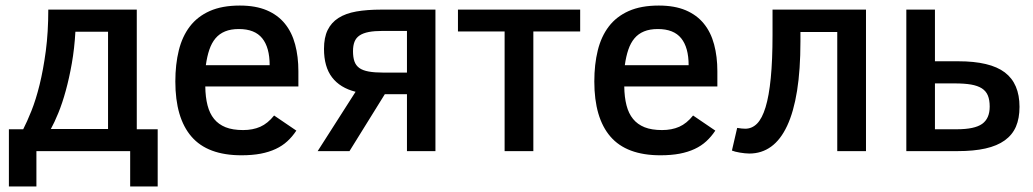

<svg xmlns="http://www.w3.org/2000/svg" viewBox="-20 -547 3740 695"><path d="M12.2 127.9V-79.1H64Q77.6 -105.5 93.8 -145.8Q109.9 -186 123.3 -240.2Q136.7 -294.4 145.8 -362.5Q154.8 -430.7 154.8 -512.2H475.1V-79.1H550.8V127.9H451.2V0H111.8V127.9ZM371.1 -432.1H252.9Q249.5 -371.6 240 -317.6Q230.5 -263.7 218 -218.5Q205.6 -173.3 191.2 -138.2Q176.8 -103 164.1 -80.1H371.1Z M723.1 -233.9Q723.6 -195.3 731.2 -165.8Q738.8 -136.2 754.9 -116.5Q771 -96.7 796.6 -86.4Q822.3 -76.2 859.9 -76.2Q895 -76.2 922.1 -88.1Q949.2 -100.1 972.2 -128.9L1052.7 -74.2Q1038.1 -52.2 1020 -35.6Q1002 -19 978 -7.8Q954.1 3.4 923.6 9.3Q893.1 15.1 854 15.1Q731.4 15.1 673.1 -52.5Q614.7 -120.1 614.7 -252Q614.7 -314 627.2 -364.5Q639.6 -415 667.2 -451.2Q694.8 -487.3 739.3 -507.1Q783.7 -526.9 848.1 -526.9Q905.3 -526.9 945.6 -509.8Q985.8 -492.7 1011.2 -461.4Q1036.6 -430.2 1048.3 -386.2Q1060.1 -342.3 1060.1 -289.1V-233.9ZM956.1 -311Q956.1 -375 929.2 -408.4Q902.3 -441.9 844.7 -441.9Q815.4 -441.9 794.7 -433.3Q773.9 -424.8 760 -408.2Q746.1 -391.6 737.8 -367.2Q729.5 -342.8 725.1 -311Z M1373 -206.1 1245.1 0H1129.9L1267.1 -214.8Q1210.9 -229 1181.9 -267.1Q1152.8 -305.2 1152.8 -370.1Q1152.8 -411.1 1166 -438.2Q1179.2 -465.3 1205.1 -481.9Q1231 -498.5 1269.8 -505.4Q1308.6 -512.2 1359.9 -512.2H1556.2V0H1453.1V-206.1ZM1257.8 -361.8Q1257.8 -339.8 1262.9 -325Q1268.1 -310.1 1280.5 -301Q1293 -292 1314.5 -288.1Q1335.9 -284.2 1368.2 -284.2H1453.1V-435.1H1365.7Q1335.4 -435.1 1314.9 -431.2Q1294.4 -427.2 1281.7 -418.7Q1269 -410.2 1263.4 -396.2Q1257.8 -382.3 1257.8 -361.8Z M2080.1 -433.1H1910.6V0H1806.6V-433.1H1637.7V-512.2H2080.1Z M2239.7 -233.9Q2240.2 -195.3 2247.8 -165.8Q2255.4 -136.2 2271.5 -116.5Q2287.6 -96.7 2313.2 -86.4Q2338.9 -76.2 2376.5 -76.2Q2411.6 -76.2 2438.7 -88.1Q2465.8 -100.1 2488.8 -128.9L2569.3 -74.2Q2554.7 -52.2 2536.6 -35.6Q2518.6 -19 2494.6 -7.8Q2470.7 3.4 2440.2 9.3Q2409.7 15.1 2370.6 15.1Q2248 15.1 2189.7 -52.5Q2131.3 -120.1 2131.3 -252Q2131.3 -314 2143.8 -364.5Q2156.2 -415 2183.8 -451.2Q2211.4 -487.3 2255.9 -507.1Q2300.3 -526.9 2364.7 -526.9Q2421.9 -526.9 2462.2 -509.8Q2502.4 -492.7 2527.8 -461.4Q2553.2 -430.2 2564.9 -386.2Q2576.7 -342.3 2576.7 -289.1V-233.9ZM2472.7 -311Q2472.7 -375 2445.8 -408.4Q2418.9 -441.9 2361.3 -441.9Q2332 -441.9 2311.3 -433.3Q2290.5 -424.8 2276.6 -408.2Q2262.7 -391.6 2254.4 -367.2Q2246.1 -342.8 2241.7 -311Z M2877.4 -431.2V-397Q2877.4 -294.4 2865.2 -218.3Q2853 -142.1 2829.3 -91.6Q2805.7 -41 2771.2 -16.1Q2736.8 8.8 2692.4 8.8Q2685.1 8.8 2676 7.8Q2667 6.8 2658.2 5.4Q2649.4 3.9 2641.8 2Q2634.3 0 2629.4 -2L2648.4 -84Q2656.7 -82.5 2664.8 -81.8Q2672.9 -81.1 2677.7 -81.1Q2702.1 -81.1 2720.5 -99.6Q2738.8 -118.2 2751.2 -158.9Q2763.7 -199.7 2770 -264.4Q2776.4 -329.1 2776.4 -420.9V-512.2H3114.7V0H3010.7V-431.2Z M3364.3 -325.2H3448.7Q3564 -325.2 3617.2 -284.9Q3670.4 -244.6 3670.4 -160.2Q3670.4 -118.7 3657.5 -88.6Q3644.5 -58.6 3616.9 -38.8Q3589.4 -19 3547.1 -9.5Q3504.9 0 3446.3 0H3260.7V-512.2H3364.3ZM3562.5 -161.1Q3562.5 -185.1 3555.9 -201.2Q3549.3 -217.3 3534.2 -227.1Q3519 -236.8 3494.9 -241Q3470.7 -245.1 3435.5 -245.1H3364.3V-79.1H3443.4Q3507.8 -79.1 3535.2 -98.6Q3562.5 -118.2 3562.5 -161.1Z"/></svg>

Font: Clear Sans Medium
Style: Regular
Weight: 500
Foundry: Intel Corporation
Version: Version 1.00